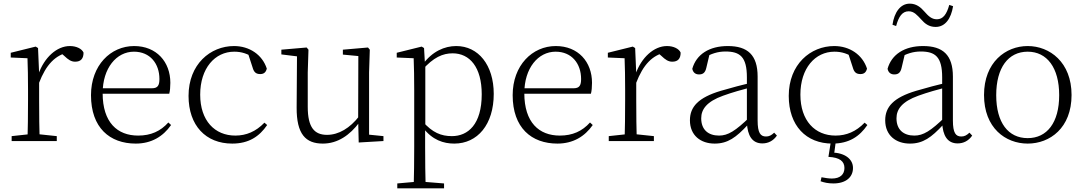

<svg xmlns="http://www.w3.org/2000/svg" viewBox="-20 -775 5960 1055"><path d="M44 0H292V-27L178 -39H155L44 -27ZM131 0H198C196 -48 195 -159 195 -226V-371L189 -511L176 -519L39 -485V-459L131 -455C133 -405 134 -350 134 -281V-226C134 -159 133 -48 131 0ZM194 -318C233 -420 284 -473 359 -488H310L333 -468C355 -447 371 -436 393 -436C425 -436 439 -454 439 -486C430 -507 400 -522 364 -522C292 -522 223 -459 191 -367H177Z M726 14C812 14 876 -25 920 -88L905 -102C862 -54 809 -30 739 -30C625 -30 544 -102 544 -263C544 -401 620 -491 716 -491C805 -491 856 -425 856 -341C856 -306 847 -290 815 -290H510V-260H910C914 -275 916 -296 916 -320C916 -435 840 -522 717 -522C588 -522 480 -416 480 -252C480 -73 583 14 726 14Z M1256 14C1347 14 1405 -25 1448 -88L1433 -101C1386 -52 1333 -30 1273 -30C1160 -30 1080 -112 1080 -255C1080 -400 1161 -491 1267 -491C1306 -491 1341 -481 1383 -452L1340 -490L1368 -404C1375 -379 1386 -368 1410 -368C1429 -368 1441 -377 1446 -398C1421 -475 1350 -522 1266 -522C1136 -522 1016 -422 1016 -248C1016 -85 1111 14 1256 14Z M1754 14C1836 14 1903 -33 1955 -103H1973L1954 -137C1903 -71 1841 -34 1777 -34C1708 -34 1671 -74 1671 -188V-377L1675 -502L1665 -514L1526 -502V-476L1631 -463L1612 -478L1610 -185C1609 -37 1660 14 1754 14ZM1951 8 2087 0V-27L2008 -35V-377L2012 -502L2002 -514L1864 -502V-475L1949 -467L1948 -117V-116Z M2163 260H2420V233L2296 223H2275L2163 233ZM2253 260H2319C2317 199 2316 101 2316 32V-71L2317 -80V-420L2315 -425L2310 -511L2297 -519L2160 -485V-459L2253 -455C2255 -405 2256 -347 2256 -278V32C2256 102 2255 199 2253 260ZM2476 14C2604 14 2693 -91 2693 -259C2693 -418 2608 -522 2487 -522C2423 -522 2355 -493 2302 -420H2290L2299 -389C2362 -461 2414 -482 2467 -482C2561 -482 2627 -406 2627 -257C2627 -92 2552 -27 2463 -27C2404 -27 2356 -46 2302 -108L2290 -75H2303C2355 -5 2418 14 2476 14Z M3043 14C3129 14 3193 -25 3237 -88L3222 -102C3179 -54 3126 -30 3056 -30C2942 -30 2861 -102 2861 -263C2861 -401 2937 -491 3033 -491C3122 -491 3173 -425 3173 -341C3173 -306 3164 -290 3132 -290H2827V-260H3227C3231 -275 3233 -296 3233 -320C3233 -435 3157 -522 3034 -522C2905 -522 2797 -416 2797 -252C2797 -73 2900 14 3043 14Z M3325 0H3573V-27L3459 -39H3436L3325 -27ZM3412 0H3479C3477 -48 3476 -159 3476 -226V-371L3470 -511L3457 -519L3320 -485V-459L3412 -455C3414 -405 3415 -350 3415 -281V-226C3415 -159 3414 -48 3412 0ZM3475 -318C3514 -420 3565 -473 3640 -488H3591L3614 -468C3636 -447 3652 -436 3674 -436C3706 -436 3720 -454 3720 -486C3711 -507 3681 -522 3645 -522C3573 -522 3504 -459 3472 -367H3458Z M3907 14C3979 14 4025 -20 4089 -89H4108L4102 -134C4021 -55 3980 -30 3931 -30C3872 -30 3833 -62 3833 -125C3833 -175 3864 -217 3953 -249C4002 -267 4060 -283 4113 -297V-321C4059 -309 3998 -293 3941 -276C3817 -239 3771 -188 3771 -114C3771 -31 3830 14 3907 14ZM4169 13C4201 13 4229 -1 4249 -30L4234 -46C4218 -31 4206 -25 4189 -25C4159 -25 4143 -44 4143 -113V-354C4143 -473 4088 -522 3979 -522C3877 -522 3806 -476 3784 -397C3788 -377 3801 -366 3821 -366C3842 -366 3855 -375 3861 -402L3880 -482L3844 -454C3887 -481 3926 -492 3966 -492C4046 -492 4084 -463 4084 -350V-102C4087 -30 4113 13 4169 13Z M4554 14C4645 14 4703 -25 4746 -88L4731 -101C4684 -52 4631 -30 4571 -30C4458 -30 4378 -112 4378 -255C4378 -400 4459 -491 4565 -491C4604 -491 4639 -481 4681 -452L4638 -490L4666 -404C4673 -379 4684 -368 4708 -368C4727 -368 4739 -377 4744 -398C4719 -475 4648 -522 4564 -522C4434 -522 4314 -422 4314 -248C4314 -85 4409 14 4554 14ZM4532 87C4595 90 4620 112 4620 148C4620 183 4597 206 4551 206C4534 206 4515 203 4494 199L4489 221C4508 228 4531 233 4559 233C4630 233 4667 197 4667 148C4667 98 4621 64 4549 63L4562 81L4573 -1H4546Z M4980 14C5052 14 5098 -20 5162 -89H5181L5175 -134C5094 -55 5053 -30 5004 -30C4945 -30 4906 -62 4906 -125C4906 -175 4937 -217 5026 -249C5075 -267 5133 -283 5186 -297V-321C5132 -309 5071 -293 5014 -276C4890 -239 4844 -188 4844 -114C4844 -31 4903 14 4980 14ZM5242 13C5274 13 5302 -1 5322 -30L5307 -46C5291 -31 5279 -25 5262 -25C5232 -25 5216 -44 5216 -113V-354C5216 -473 5161 -522 5052 -522C4950 -522 4879 -476 4857 -397C4861 -377 4874 -366 4894 -366C4915 -366 4928 -375 4934 -402L4953 -482L4917 -454C4960 -481 4999 -492 5039 -492C5119 -492 5157 -463 5157 -350V-102C5160 -30 5186 13 5242 13ZM4884 -639 4904 -632C4918 -684 4938 -713 4973 -713C5003 -713 5020 -691 5042 -668C5061 -646 5084 -627 5121 -627C5174 -627 5206 -673 5217 -741L5196 -748C5182 -697 5162 -669 5128 -669C5099 -669 5081 -687 5059 -712C5039 -735 5015 -755 4979 -755C4927 -755 4894 -707 4884 -639Z M5627 14C5749 14 5868 -72 5868 -253C5868 -433 5748 -522 5627 -522C5506 -522 5387 -433 5387 -253C5387 -72 5505 14 5627 14ZM5627 -16C5520 -16 5454 -101 5454 -252C5454 -403 5520 -491 5627 -491C5733 -491 5800 -403 5800 -252C5800 -101 5733 -16 5627 -16Z"/></svg>

Font: Source Han Serif TW VF
Style: Regular
Weight: 250
Designer: Ryoko NISHIZUKA 西塚涼子 (kana & ideographs); Frank Grießhammer (Latin, Greek & Cyrillic); Wenlong ZHANG 张文龙 (bopomofo); San
Foundry: Adobe
Version: Version 2.002;hotconv 1.1.0;makeotfexe 2.6.0